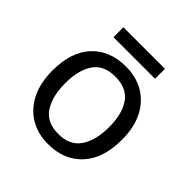

<svg xmlns="http://www.w3.org/2000/svg" viewBox="-183 -819 970 970"><g transform="rotate(45 302.5 -333.5)"><path d="M551 -269Q551 -136 483.5 -63Q416 10 301 10Q230 10 174.5 -22.5Q119 -55 87 -117.5Q55 -180 55 -269Q55 -402 122 -474Q189 -546 304 -546Q377 -546 432.5 -513.5Q488 -481 519.5 -419.5Q551 -358 551 -269ZM146 -269Q146 -174 183.5 -118.5Q221 -63 303 -63Q384 -63 422 -118.5Q460 -174 460 -269Q460 -364 422 -418Q384 -472 302 -472Q220 -472 183 -418Q146 -364 146 -269ZM451 -677V-606H154V-677Z"/></g></svg>

Font: Noto Sans Pau Cin Hau
Style: Regular
Weight: 400
Designer: Monotype Design Team
Foundry: Monotype Imaging Inc.
Version: Version 2.002; ttfautohint (v1.8.4.7-5d5b)